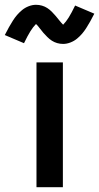

<svg xmlns="http://www.w3.org/2000/svg" viewBox="-88 -780 413 800"><path d="M64 0V-520H174V0ZM175 -597Q162 -597 150 -600.5Q138 -604 128 -610.5Q118 -617 109 -626Q100 -635 92.5 -643.5Q85 -652 76.5 -663.5Q68 -675 62 -680Q50 -668 38.5 -649.5Q27 -631 12 -600L-68 -634Q-59 -652 -50.5 -667Q-42 -682 -34 -694.5Q-26 -707 -17 -717.5Q-8 -728 4 -738Q16 -748 31.5 -754Q47 -760 62 -760Q75 -760 87 -756.5Q99 -753 109 -746.5Q119 -740 128 -731Q137 -722 144.5 -713Q152 -704 160 -694Q168 -684 175 -677Q187 -689 198.5 -707.5Q210 -726 225 -757L305 -723Q296 -705 287.5 -690Q279 -675 271 -662.5Q263 -650 254 -639.5Q245 -629 233 -619Q221 -609 205.5 -603Q190 -597 175 -597Z"/></svg>

Font: Iosevka QP
Style: Bold
Weight: 700
Designer: Belleve Invis
Foundry: Belleve Invis
Version: Version 20.0.0; ttfautohint (v1.8.4)